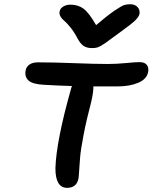

<svg xmlns="http://www.w3.org/2000/svg" viewBox="-20 -925 727 915"><path d="M601.1 -904.8Q622.6 -904.8 635 -891.8Q647.5 -878.9 645 -859.9Q642.6 -845.7 624.8 -828.1Q606.9 -810.5 543.9 -765.1Q528.8 -754.4 508.5 -739.3Q488.3 -724.1 480.5 -718.8Q472.7 -713.4 460.7 -706.5Q448.7 -699.7 439.7 -697.8Q430.7 -695.8 418.9 -695.8Q393.1 -695.8 377.4 -706.8Q361.8 -717.8 347.2 -746.1Q332.5 -773.9 314.9 -795.4Q297.4 -816.9 285.9 -826.2Q274.4 -835.4 268.1 -846.7Q261.7 -857.9 264.2 -871.1Q267.1 -885.3 281.7 -894Q296.4 -902.8 315.9 -902.8Q352.5 -902.8 378.7 -883.1Q404.8 -863.3 438 -805.2Q492.2 -851.6 526.1 -874.5Q560.1 -897.5 572.5 -901.1Q585 -904.8 601.1 -904.8ZM299.8 -29.8Q244.1 -29.8 244.1 -123Q248 -252.4 318.8 -502.9Q320.3 -509.8 323.2 -515.1Q261.2 -516.6 188 -521Q134.8 -523.9 115.7 -541.5Q96.7 -559.1 102.1 -588.9Q105 -606.4 120.1 -617.2Q135.3 -627.9 161.1 -627.9Q231.9 -627.9 333.7 -624Q435.5 -620.1 492.2 -620.1Q536.1 -620.1 580.1 -624.5Q624 -628.9 645 -628.9Q669.4 -628.9 679.7 -615.7Q689.9 -602.5 686 -582Q679.7 -547.9 638.7 -530.5Q597.7 -513.2 540 -513.2H424.8Q426.3 -488.8 414.1 -437Q391.6 -352.1 378.2 -281.5Q364.7 -210.9 361.8 -175.8Q358.9 -140.6 357.2 -111.6Q355.5 -82.5 354 -74.2Q345.2 -29.8 299.8 -29.8Z"/></svg>

Font: Shantell Sans Irregular
Style: Italic
Weight: 500
Italic angle: -11.31°
Designer: Stephen Nixon, Anya Danilova, Shantell Martin
Foundry: Arrow Type
Version: Version 1.006;[9816181b4]